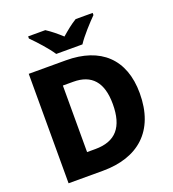

<svg xmlns="http://www.w3.org/2000/svg" viewBox="-163 -1054 1058 1177"><g transform="rotate(-20 366.5 -465.5)"><path d="M281 -771H452C481 -816 542 -882 577 -917V-931H466C431 -910 401 -885 365 -854C331 -885 303 -908 268 -931H156V-917C193 -880 252 -816 281 -771ZM680 -370C680 -593 549 -714 323 -714H81V0H305C534 0 680 -123 680 -370ZM502 -364C502 -214 440 -141 307 -141H253V-575H321C440 -575 502 -507 502 -364Z"/></g></svg>

Font: Noto Sans Lao ExtraBold
Style: Regular
Weight: 800
Designer: Monotype Design Team
Foundry: Monotype Imaging Inc.
Version: Version 2.003